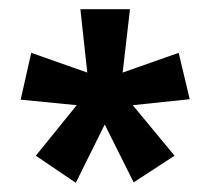

<svg xmlns="http://www.w3.org/2000/svg" viewBox="-20 -782 458 418"><path d="M263 -762 247 -624 369 -667 393 -566 269 -553 360 -443 271 -385 208 -511 145 -384 58 -443 147 -553 25 -565 48 -667 170 -624 155 -762Z"/></svg>

Font: Noto Sans Display ExtraCondensed SemiBold
Style: Regular
Weight: 600
Width: 2
Designer: Monotype Design Team
Foundry: Monotype Imaging Inc.
Version: Version 2.003